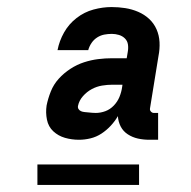

<svg xmlns="http://www.w3.org/2000/svg" viewBox="-20 -713 540 544"><path d="M204 -317Q183 -317 164 -322.5Q145 -328 131 -341Q117 -354 113 -374Q109 -394 112 -414Q116 -434 124 -454Q132 -474 146.5 -490Q161 -506 179.5 -518Q198 -530 218 -536.5Q238 -543 258 -545.5Q278 -548 298 -548H339L342 -566Q344 -577 342.5 -587Q341 -597 334 -604Q327 -611 317 -614Q307 -617 297 -617Q286 -617 275.5 -615Q265 -613 255.5 -607Q246 -601 239.5 -591.5Q233 -582 230 -571H143Q148 -597 161.5 -621Q175 -645 197 -662Q219 -679 245 -686Q271 -693 296 -693Q316 -693 335 -690Q354 -687 371.5 -679.5Q389 -672 402.5 -659.5Q416 -647 423.5 -630Q431 -613 432 -593.5Q433 -574 429 -554L405 -406Q404 -401 407.5 -397Q411 -393 416 -393H428V-317H403Q386 -317 370.5 -320.5Q355 -324 342 -332.5Q329 -341 322 -354.5Q315 -368 314 -384Q306 -370 294 -357Q282 -344 267.5 -334.5Q253 -325 236.5 -321Q220 -317 204 -317ZM251 -393Q265 -393 278.5 -398Q292 -403 302.5 -414Q313 -425 318.5 -438.5Q324 -452 326 -466L327 -473H299Q284 -473 269 -470.5Q254 -468 240 -460.5Q226 -453 215 -440.5Q204 -428 201 -413Q200 -408 202.5 -404Q205 -400 209.5 -398Q214 -396 219.5 -395.5Q225 -395 230 -394.5Q235 -394 240.5 -393.5Q246 -393 251 -393ZM86 -189V-247H374V-189Z"/></svg>

Font: Iosevka SS18
Style: Bold Italic
Weight: 700
Italic angle: -9°
Monospace: yes
Designer: Belleve Invis
Foundry: Belleve Invis
Version: Version 25.1.1; ttfautohint (v1.8.4)